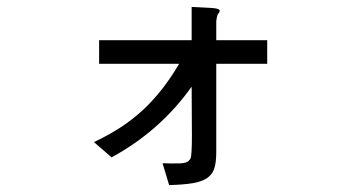

<svg xmlns="http://www.w3.org/2000/svg" viewBox="-20 -417 1040 554"><path d="M751 -301V-233H604V22Q604 51 598.5 68.5Q593 86 578 96.5Q563 107 536.5 111.5Q510 116 468 117L449 54Q477 55 498.5 54.5Q520 54 526 45Q530 43 531.5 32.5Q533 22 533.5 -2Q534 -26 533.5 -66Q533 -106 533 -167Q442 -39 302 37L251 -7Q283 -22 314.5 -41Q346 -60 377 -86Q408 -112 438 -148Q468 -184 497 -233H266V-301H533V-397Q567 -395 590 -394Q613 -393 614 -386Q614 -382 608 -375Q606 -370 604 -357V-301Z"/></svg>

Font: D2Coding
Style: Regular
Weight: 400
Monospace: yes
Designer: Yong-Rak Park; Jeong-Hwan Yoon; Sang-Min Lee;
Foundry: NHN Corporation
Version: Version 1.3.2; Build 20180524